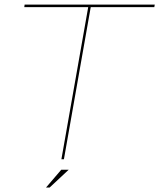

<svg xmlns="http://www.w3.org/2000/svg" viewBox="-20 -695 698 838"><path d="M248 0 365 -664H86L87.5 -675H655.5L653.5 -664H376L259 0ZM180.8 123.5 247.3 45.9H279.7L196.6 123.5Z"/></svg>

Font: Anybody ExtraExpanded Thin
Style: Italic
Weight: 100
Width: 8
Italic angle: -10°
Designer: Tyler Finck
Foundry: Etcetera Type Company
Version: Version 1.010; ttfautohint (v1.8.3) -l 8 -r 50 -G 200 -x 14 